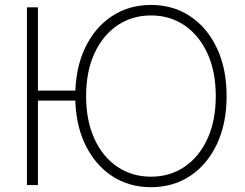

<svg xmlns="http://www.w3.org/2000/svg" viewBox="-20 -757 1001 786"><path d="M306.2 -386.2V-345.2H111.3V-386.2ZM135.3 -727.1V0.5H90.3V-727.1ZM598.1 9.3Q506.8 9.3 436.8 -37.6Q366.7 -84.5 327.4 -168.5Q288.1 -252.4 288.1 -363.3Q288.1 -475.1 327.4 -559.1Q366.7 -643.1 436.8 -689.9Q506.8 -736.8 598.1 -736.8Q689.5 -736.8 759.3 -689.9Q829.1 -643.1 868.4 -559.1Q907.7 -475.1 907.7 -363.3Q907.7 -252 868.4 -168Q829.1 -84 759.3 -37.4Q689.5 9.3 598.1 9.3ZM598.1 -33.7Q675.3 -33.7 735.1 -74Q794.9 -114.3 829.1 -188.5Q863.3 -262.7 863.3 -363.3Q863.3 -464.4 829.1 -538.6Q794.9 -612.8 735.1 -653.3Q675.3 -693.8 598.1 -693.8Q521.5 -693.8 461.4 -653.6Q401.4 -613.3 366.9 -539.1Q332.5 -464.8 332.5 -363.3Q332.5 -263.2 366.5 -189Q400.4 -114.7 460.4 -74.2Q520.5 -33.7 598.1 -33.7Z"/></svg>

Font: Inter 24pt ExtraLight
Style: Regular
Weight: 250
Designer: Rasmus Andersson
Foundry: rsms
Version: Version 4.001;git-66647c0bb